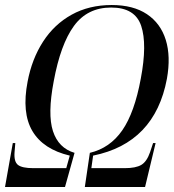

<svg xmlns="http://www.w3.org/2000/svg" viewBox="-41 -745 692 765"><path d="M-21 0 10 -175H20L17 -139Q14 -101 30.5 -88Q47 -75 92 -75H223L237 -125Q131 -150 88 -223Q45 -296 69 -420Q86 -510 130.5 -579Q175 -648 244.5 -686.5Q314 -725 404 -725Q490 -725 544.5 -688.5Q599 -652 619.5 -586Q640 -520 624 -431Q576 -175 330 -125L323 -75H456Q500 -75 522 -88Q544 -101 557 -139L569 -175H579L537 0H297L317 -136Q397 -155 446 -225.5Q495 -296 520 -432Q546 -569 521.5 -642Q497 -715 402 -715Q307 -715 253.5 -641.5Q200 -568 173 -421Q148 -290 170 -222.5Q192 -155 256 -136L218 0Z"/></svg>

Font: Noto Serif Display Condensed
Style: Italic
Weight: 400
Width: 3
Italic angle: -12°
Designer: Monotype Design Team
Foundry: Monotype Imaging Inc.
Version: Version 2.009